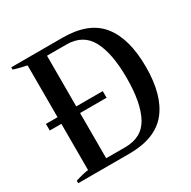

<svg xmlns="http://www.w3.org/2000/svg" viewBox="-156 -852 999 1004"><g transform="rotate(-30 343.0 -350.0)"><path d="M648 -350Q648 -178 575.5 -89Q503 0 346 0H37V-15Q83 -30 116 -34V-313H46V-353H116V-666Q79 -673 37 -686V-700H347Q504 -700 576 -611Q648 -522 648 -350ZM532 -350Q532 -499 489 -579Q446 -659 346 -659H229V-353H389V-313H229V-40H344Q446 -40 489 -120.5Q532 -201 532 -350Z"/></g></svg>

Font: Trirong Medium
Style: Regular
Weight: 500
Designer: Katatrad Team
Foundry: CadsonDemak
Version: Version 1.001